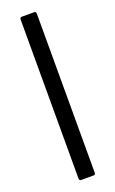

<svg xmlns="http://www.w3.org/2000/svg" viewBox="-133 -690 433 724"><g transform="rotate(-20 84.0 -327.5)"><path d="M59 0Q52 0 52 -9V-646Q52 -655 59 -655H110Q117 -655 117 -646V-9Q117 0 110 0Z"/></g></svg>

Font: Sofia Sans Extra Condensed
Style: Regular
Weight: 400
Designer: Botio Nikoltchev, Ani Petrova
Foundry: lettersoup
Version: Version 4.101